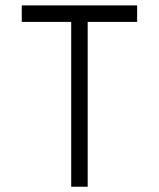

<svg xmlns="http://www.w3.org/2000/svg" viewBox="-20 -708 602 728"><path d="M500 -625H312.5V0H250V-625H62.5V-687.5H500Z"/></svg>

Font: 寒蝉点阵体 16px
Style: Regular
Weight: 400
Designer: Designed by Warren2060
Foundry: ChillType
Version: Version 1.000